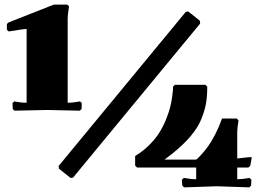

<svg xmlns="http://www.w3.org/2000/svg" viewBox="-20 -790 1120 831"><path d="M784.2 -738.8 794.9 -740.2 845.2 -700.2 846.2 -688 295.9 -21 285.2 -20 234.9 -60.1 233.9 -71.8ZM918 16.1 776.9 21 769 13.2 767.1 -12.2 775.9 -20 788.1 -18.1Q808.1 -14.2 829.1 -14.2V-64.9H573.2L564.9 -73.2V-113.8L566.9 -116.2Q599.6 -135.7 626.5 -162.8Q653.3 -189.9 669.7 -216.1Q686 -242.2 698.2 -272.2Q710.4 -302.2 716.1 -324.5Q721.7 -346.7 724.9 -369.1Q728 -391.6 728.5 -399.9Q729 -408.2 729 -413.1V-415L736.8 -422.9H869.1L877 -415V-413.1Q877 -374 871.8 -343.5Q866.7 -313 851.8 -275.6Q836.9 -238.3 804.7 -200.2Q772.5 -162.1 723.1 -123L691.9 -99.1H829.1Q832 -101.1 836.9 -105.5Q841.8 -109.9 856 -126Q870.1 -142.1 883.3 -160.6Q896.5 -179.2 912.6 -210.7Q928.7 -242.2 940.9 -276.9H1004.9L1012.2 -269V-267.1Q1006.8 -234.9 1006.8 -219.2V-104Q1019.5 -105.5 1030 -106.7Q1040.5 -107.9 1044.9 -108.4Q1049.3 -108.9 1055.4 -109.4Q1061.5 -109.9 1069.8 -109.9L1063 -71.8L1055.2 -64.9H1006.8V-14.2Q1025.4 -14.2 1047.9 -18.1L1060.1 -20L1067.9 -12.2L1066.9 13.2L1059.1 21ZM184.1 -314 43 -311 35.2 -317.9 34.2 -344.2 42 -351.1 54.2 -349.1Q74.2 -345.2 95.2 -345.2V-665Q84 -664.6 29.8 -655.8L18.1 -653.8L9.8 -661.1V-686L17.1 -692.9L212.9 -770H271L278.8 -763.2Q272.9 -722.2 272.9 -711.9V-345.2Q291.5 -345.2 314 -349.1L326.2 -351.1L334 -344.2L333 -317.9L325.2 -311Z"/></svg>

Font: Yokawerad
Style: Regular
Weight: 500
Designer: gluk
Foundry: gluk
Version: Version 0.79